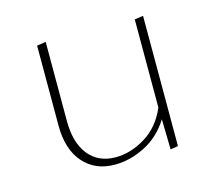

<svg xmlns="http://www.w3.org/2000/svg" viewBox="-69 -494 651 581"><g transform="rotate(-15 256.5 -203.5)"><path d="M396 -406 423 -410V-2L399 2L397 -93Q367 -45 320 -21Q273 3 225 3Q163 3 126.5 -39Q90 -81 90 -155V-406L118 -410V-162Q118 -94 148.5 -56Q179 -18 233 -18Q280 -18 326 -46Q372 -74 396 -130Z"/></g></svg>

Font: EauTestInfant Extralight
Style: Regular
Weight: 250
Designer: Christian Thalmann (Catharsis Fonts)
Version: Version 0.001;PS 000.001;hotconv 1.0.88;makeotf.lib2.5.64775